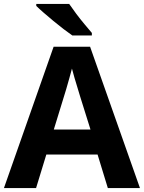

<svg xmlns="http://www.w3.org/2000/svg" viewBox="-20 -954 730 974"><path d="M527 0 475 -170H215L163 0H0L252 -717H437L690 0ZM387 -463Q382 -480 374 -506Q366 -532 358 -559Q350 -586 345 -606Q340 -586 331.5 -556.5Q323 -527 315.5 -500.5Q308 -474 304 -463L253 -297H439ZM331 -934Q346 -912 366.5 -884.5Q387 -857 408.5 -831.5Q430 -806 446 -787V-774H347Q328 -787 302.5 -806.5Q277 -826 250.5 -848Q224 -870 201 -890Q178 -910 164 -924V-934Z"/></svg>

Font: Noto Sans Kannada
Style: Regular
Weight: 400
Designer: Jelle Bosma - Monotype Design Team
Foundry: Monotype Imaging Inc.
Version: Version 2.003